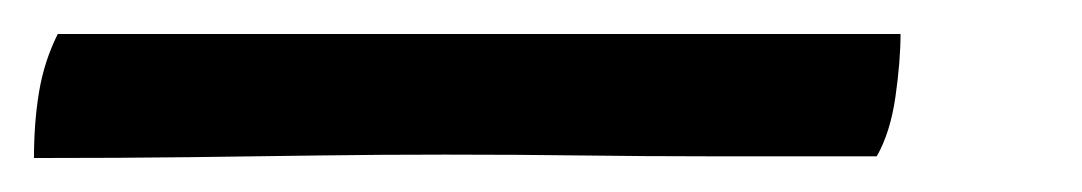

<svg xmlns="http://www.w3.org/2000/svg" viewBox="-67 57 637 113"><path d="M-47 150Q-47 129 -44 111Q-41 93 -33 77H463Q463 93 460 114Q457 135 449 149Q392 149 352 149Q312 149 275.5 148.5Q239 148 195 148Q156 148 120.5 148.5Q85 149 45 149.5Q5 150 -47 150Z"/></svg>

Font: Vollkorn ExtraBold
Style: Italic
Weight: 800
Italic angle: -11°
Designer: Friedrich Althausen
Foundry: Friedrich Althausen
Version: Version 5.000; ttfautohint (v1.8.3)